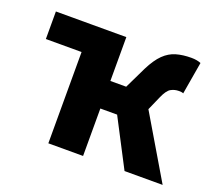

<svg xmlns="http://www.w3.org/2000/svg" viewBox="-92 -630 843 753"><g transform="rotate(20 329.0 -253.5)"><path d="M320 -496 175 -381H26V-496ZM175 0V-496H320V-313H386L430 -404Q451 -446 474 -468.5Q497 -491 525 -499Q553 -507 588 -507Q611 -507 628 -500L605 -365Q601 -367 596 -367.5Q591 -368 586 -368Q568 -368 553 -359.5Q538 -351 524 -319L498 -260L652 0H493L390 -198H320V0Z"/></g></svg>

Font: Source Sans 3
Style: Bold
Weight: 700
Designer: Paul D. Hunt
Foundry: Adobe
Version: Version 3.052;hotconv 1.1.0;makeotfexe 2.6.0